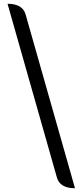

<svg xmlns="http://www.w3.org/2000/svg" viewBox="-20 -819 430 1019"><path d="M378 180Q298 180 282 123L20 -799Q100 -799 116 -742L378 180Z"/></svg>

Font: Swei Half Moon CJK SC
Style: Medium
Weight: 500
Version: Version 2.071